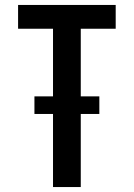

<svg xmlns="http://www.w3.org/2000/svg" viewBox="-20 -755 540 775"><path d="M194 0V-295H119V-366H194V-639H53V-735H447V-639H306V-366H381V-295H306V0Z"/></svg>

Font: Iosevka SS18
Style: Bold
Weight: 700
Monospace: yes
Designer: Belleve Invis
Foundry: Belleve Invis
Version: Version 25.1.1; ttfautohint (v1.8.4)